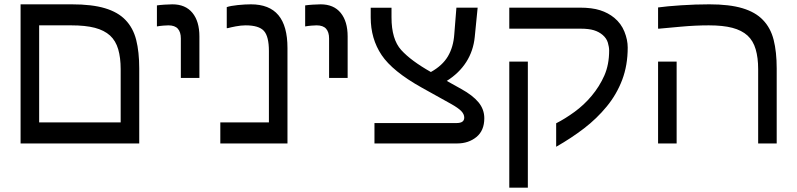

<svg xmlns="http://www.w3.org/2000/svg" viewBox="-20 -653 3626 874"><path d="M613.8 0H73.7V-633.3H306.6Q398.9 -633.3 458 -615.5Q517.1 -597.7 550.8 -562.5Q585.9 -526.4 599.9 -471.7Q613.8 -417 613.8 -341.3ZM529.3 -95.7V-338.4Q529.3 -390.1 518.1 -428.7Q506.8 -467.3 481 -491.2Q454.6 -515.1 411.9 -526.4Q369.1 -537.6 304.7 -537.6Q272 -537.6 235.6 -537.6Q199.2 -537.6 158.2 -537.6V-95.7Z M887.7 -298.3H803.2V-478Q803.2 -506.8 789.6 -522.2Q775.9 -537.6 746.6 -537.6Q738.3 -537.6 723.4 -536.4Q708.5 -535.2 694.3 -532.7V-628.4Q707 -630.4 728.3 -631.8Q749.5 -633.3 764.6 -633.3Q824.2 -633.3 856 -594.5Q887.7 -555.7 887.7 -487.3Z M1288.6 0H982.9V-95.7H1204.1V-420.4Q1204.1 -487.3 1181.2 -512.5Q1158.2 -537.6 1098.1 -537.6Q1077.6 -537.6 1053.2 -533Q1028.8 -528.3 1017.1 -524.9H1012.2V-620.6Q1029.3 -626.5 1062.3 -629.9Q1095.2 -633.3 1122.1 -633.3Q1206.1 -633.3 1247.3 -584Q1288.6 -534.7 1288.6 -434.6Z M1562.5 -298.3H1478V-478Q1478 -506.8 1464.4 -522.2Q1450.7 -537.6 1421.4 -537.6Q1413.1 -537.6 1398.2 -536.4Q1383.3 -535.2 1369.1 -532.7V-628.4Q1381.8 -630.4 1403.1 -631.8Q1424.3 -633.3 1439.5 -633.3Q1499 -633.3 1530.8 -594.5Q1562.5 -555.7 1562.5 -487.3Z M2093.3 -117.7Q2093.3 -133.3 2079.6 -147.5Q2065.9 -161.6 2033.7 -179.7L1899.4 -254.4Q1766.6 -328.6 1717 -402.6Q1667.5 -476.6 1667.5 -573.7V-617.7H1762.2V-573.7Q1762.2 -474.1 1806.4 -425.3Q1850.6 -376.5 1941.4 -325.2Q1994.1 -354.5 2019 -396.7Q2043.9 -439 2047.9 -496.6L2057.6 -618.2H2154.3L2141.1 -484.9Q2134.8 -421.4 2102.3 -370.6Q2069.8 -319.8 2013.7 -284.7L2079.6 -248Q2131.8 -219.2 2158.2 -187.3Q2184.6 -155.3 2184.6 -114.7Q2184.6 -58.6 2148.7 -29.3Q2112.8 0 2061 0H1684.6V-92.8H2056.6Q2076.2 -92.8 2084.7 -99.1Q2093.3 -105.5 2093.3 -117.7Z M2837.4 -436.5Q2837.4 -356 2812.3 -289.6Q2787.1 -223.1 2741.7 -168Q2696.8 -113.3 2638.9 -68.8Q2581.1 -24.4 2511.7 15.1V-91.8Q2552.2 -112.3 2595.5 -143.8Q2638.7 -175.3 2672.9 -216.3Q2709 -259.3 2731 -309.1Q2752.9 -358.9 2752.9 -422.9Q2752.9 -438.5 2747.1 -458.5Q2741.2 -478.5 2723.6 -493.7Q2706.5 -508.3 2683.3 -515.4Q2660.2 -522.5 2621.6 -522.5H2298.3V-618.2H2619.6Q2674.8 -618.2 2711.7 -606.4Q2748.5 -594.7 2776.4 -571.8Q2807.6 -545.9 2822.5 -508.8Q2837.4 -471.7 2837.4 -436.5ZM2382.8 201.2H2298.3V-372.6H2382.8Z M2975.6 -619.1Q3013.7 -624.5 3079.8 -628.9Q3146 -633.3 3208.5 -633.3Q3300.8 -633.3 3359.9 -615.5Q3418.9 -597.7 3452.6 -562.5Q3487.8 -526.4 3501.7 -471.7Q3515.6 -417 3515.6 -341.3V0H3431.2V-338.4Q3431.2 -390.1 3419.9 -428.7Q3408.7 -467.3 3382.8 -491.2Q3356.4 -515.1 3313.7 -526.4Q3271 -537.6 3206.5 -537.6Q3145 -537.6 3078.9 -531.5Q3012.7 -525.4 2980.5 -522.5H2975.6ZM3060.1 -372.6V0H2975.6V-372.6Z"/></svg>

Font: IranNastaliq
Style: Regular
Weight: 400
Designer: Hossein Zahedi
Version: Version 1.5